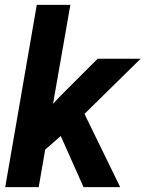

<svg xmlns="http://www.w3.org/2000/svg" viewBox="-20 -770 599 790"><path d="M230 -210.4 166 -154.8 139.2 0H1.5L131.3 -750H269.5L198.2 -342.8L225.1 -371.6L381.8 -528.3H558.6L327.6 -301.3L474.6 0H323.7Z"/></svg>

Font: RobotoDraft
Style: Bold Italic
Weight: 700
Italic angle: -12°
Version: Version 2.001150; 2014